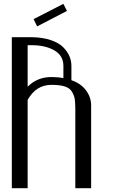

<svg xmlns="http://www.w3.org/2000/svg" viewBox="-20 -987 602 1007"><path d="M312.5 -966.8 331.1 -929.7 174.8 -848.6 156.2 -886.7ZM125 -750V-532.2Q175.8 -583 250 -583Q285.2 -583 312.5 -577.1V-641.6Q312.5 -695.3 265.1 -722.7Q217.8 -750 145.5 -750ZM42 -792H145.5Q204.1 -791 247.1 -776.4Q290 -761.7 312.5 -738.3Q335 -714.8 344.7 -690.9Q354.5 -667 354.5 -641.6V-566.4Q403.3 -549.8 430.7 -513.7Q458 -477.5 458 -433.6V0H375V-415Q375 -448.2 372.1 -467.3Q369.1 -486.3 357.4 -505.9Q345.7 -525.4 319.3 -533.7Q293 -542 250 -542Q168.9 -542 125 -462.9V0H42Z"/></svg>

Font: wanta
Style: Medium
Weight: 500
Version: Version 0.91